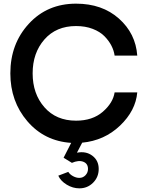

<svg xmlns="http://www.w3.org/2000/svg" viewBox="-20 -780 842 1060"><path d="M399.9 -113.8Q490.7 -113.8 547.4 -162.8Q604 -211.9 612.8 -270H737.8Q729 -168.9 642.6 -86.4Q556.2 -3.9 433.1 7.8V8.8L404.8 63Q454.6 53.2 489.7 79.6Q524.9 106 524.9 152.8Q524.9 197.8 493.9 228.8Q462.9 259.8 418 259.8Q381.8 259.8 348.4 239.5Q314.9 219.2 301.8 189.9L356.9 168.9Q365.7 183.1 383.3 192.6Q400.9 202.1 418 202.1Q438 202.1 451.9 187.5Q465.8 172.9 465.8 152.8Q465.8 123 439.9 113Q414.1 103 377 119.1L331.1 90.8L373 8.8Q225.1 -1 131.1 -110.6Q37.1 -220.2 37.1 -375Q37.1 -538.1 139.2 -648.9Q241.2 -759.8 399.9 -759.8Q543.9 -759.8 636.5 -677.5Q729 -595.2 737.8 -473.1H612.8Q608.9 -501 595 -528.1Q581.1 -555.2 556.6 -580.1Q532.2 -605 491.7 -620.6Q451.2 -636.2 399.9 -636.2Q290 -636.2 225.1 -562Q160.2 -487.8 160.2 -375Q160.2 -262.2 225.1 -188Q290 -113.8 399.9 -113.8Z"/></svg>

Font: Oakes Grotesk
Style: SemiBold
Weight: 600
Designer: Samuel Oakes
Foundry: Samuel Oakes
Version: Version 1.0 | wf-rip DC20170320